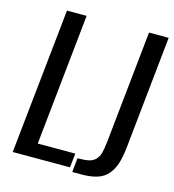

<svg xmlns="http://www.w3.org/2000/svg" viewBox="-120 -910 935 1032"><g transform="rotate(15 347.5 -394.5)"><path d="M377 21 384.8 -57.6Q423.3 -57.6 445.8 -62.3Q468.3 -66.9 483.4 -81.5Q498.5 -96.2 505.1 -119.1Q511.7 -142.1 516.1 -182.6L581.5 -809.6H690.9L625.5 -180.2Q619.6 -126 607.9 -90.1Q596.2 -54.2 574 -28.3Q551.8 -2.4 516.4 9.3Q481 21 428.7 21ZM40 0 125 -809.6H234.4L158.2 -78.6H367.2L358.4 0Z"/></g></svg>

Font: Oswald
Style: Regular
Weight: 400
Designer: Vernon Adams
Foundry: Vernon Adams
Version: 3.0; ttfautohint (v0.94.23-7a4d-dirty) -l 8 -r 50 -G 200 -x 